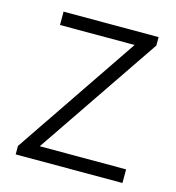

<svg xmlns="http://www.w3.org/2000/svg" viewBox="-86 -607 625 681"><g transform="rotate(15 226.5 -266.5)"><path d="M32 0V-31L339 -484H65V-533H414V-502L107 -50H424V0Z"/></g></svg>

Font: Noto Sans Korean Light
Style: Regular
Weight: 300
Designer: Ryoko NISHIZUKA  (kana & ideographs); Paul D. Hunt (Latin, Greek & Cyrillic); Wenlong ZHANG  (bopomofo); Sandoll Communi
Foundry: Adobe Systems Incorporated
Version: Version 1.000;PS 1;hotconv 1.0.78;makeotf.lib2.5.61930